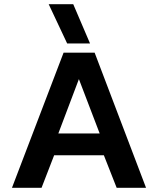

<svg xmlns="http://www.w3.org/2000/svg" viewBox="-20 -895 753 915"><path d="M300 -688 212 -875H329L409 -688ZM37 0 283 -644H431L676 0H536L475 -155H238L178 0ZM258 -259H455L356 -518Z"/></svg>

Font: Kanit Medium
Style: Regular
Weight: 500
Designer: Katatrad Team
Foundry: CadsonDemak
Version: Version 2.000; ttfautohint (v1.8.3)